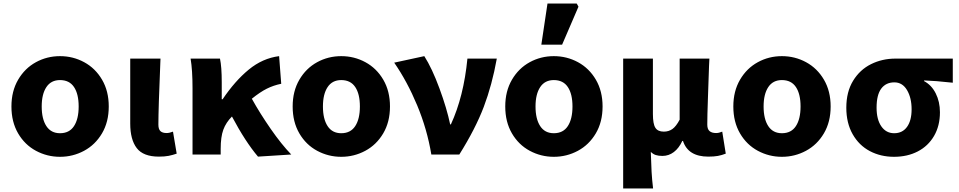

<svg xmlns="http://www.w3.org/2000/svg" viewBox="-20 -878 5451 1091"><path d="M45 -273Q45 -360 83 -425Q121 -490 184 -524.5Q247 -559 321 -559Q395 -559 458.5 -524.5Q522 -490 560 -425Q598 -360 598 -273Q598 -185 559.5 -120Q521 -55 457.5 -21Q394 13 321 13Q248 13 184.5 -21Q121 -55 83 -120Q45 -185 45 -273ZM427 -273Q427 -344 400.5 -383.5Q374 -423 321 -423Q270 -423 243.5 -383Q217 -343 217 -273Q217 -202 243.5 -161.5Q270 -121 321 -121Q374 -121 400.5 -161.5Q427 -202 427 -273Z M720 -176V-545H892L891 -521Q880 -259 880 -170Q880 -144 891.5 -133Q903 -122 927 -122Q942 -122 963 -130L984 -5Q961 3 938.5 7.5Q916 12 883 12Q794 12 757 -36.5Q720 -85 720 -176Z M1063 -545H1230Q1240 -499 1240 -410V-314H1245Q1315 -418 1393.5 -482.5Q1472 -547 1566 -559L1578 -402Q1534 -393 1496 -374Q1458 -355 1411 -317Q1457 -234 1518 -146Q1579 -58 1635 0L1446 12Q1374 -73 1298 -216Q1264 -182 1249 -141Q1234 -100 1234 -33V0H1074V-376Q1074 -481 1063 -545Z M1643 -273Q1643 -360 1681 -425Q1719 -490 1782 -524.5Q1845 -559 1919 -559Q1993 -559 2056.5 -524.5Q2120 -490 2158 -425Q2196 -360 2196 -273Q2196 -185 2157.5 -120Q2119 -55 2055.5 -21Q1992 13 1919 13Q1846 13 1782.5 -21Q1719 -55 1681 -120Q1643 -185 1643 -273ZM2025 -273Q2025 -344 1998.5 -383.5Q1972 -423 1919 -423Q1868 -423 1841.5 -383Q1815 -343 1815 -273Q1815 -202 1841.5 -161.5Q1868 -121 1919 -121Q1972 -121 1998.5 -161.5Q2025 -202 2025 -273Z M2220 -522 2391 -559Q2435 -490 2477 -376Q2519 -262 2538 -171H2542Q2615 -329 2636 -545H2803Q2776 -395 2729 -271Q2682 -147 2590 0H2431Q2407 -144 2350.5 -279.5Q2294 -415 2220 -522Z M2851 -273Q2851 -360 2889 -425Q2927 -490 2990 -524.5Q3053 -559 3127 -559Q3201 -559 3264.5 -524.5Q3328 -490 3366 -425Q3404 -360 3404 -273Q3404 -185 3365.5 -120Q3327 -55 3263.5 -21Q3200 13 3127 13Q3054 13 2990.5 -21Q2927 -55 2889 -120Q2851 -185 2851 -273ZM3233 -273Q3233 -344 3206.5 -383.5Q3180 -423 3127 -423Q3076 -423 3049.5 -383Q3023 -343 3023 -273Q3023 -202 3049.5 -161.5Q3076 -121 3127 -121Q3180 -121 3206.5 -161.5Q3233 -202 3233 -273ZM3091 -858H3257L3267 -840L3174 -624H3056Z M3521 -545H3690V-230Q3690 -174 3704 -152Q3718 -130 3752 -130Q3780 -130 3801 -145Q3822 -160 3842 -198V-545H4011L4009 -504Q4006 -413 4002.5 -316Q3999 -219 3999 -170Q3999 -144 4012 -133Q4025 -122 4049 -122Q4065 -122 4084 -130L4104 -5Q4081 4 4059 8Q4037 12 4005 12Q3890 12 3861 -77H3857Q3838 -36 3809 -14Q3780 8 3744 8Q3722 8 3706.5 3Q3691 -2 3678 -15Q3680 54 3682.5 98.5Q3685 143 3691 193H3521Z M4147 -273Q4147 -360 4185 -425Q4223 -490 4286 -524.5Q4349 -559 4423 -559Q4497 -559 4560.5 -524.5Q4624 -490 4662 -425Q4700 -360 4700 -273Q4700 -185 4661.5 -120Q4623 -55 4559.5 -21Q4496 13 4423 13Q4350 13 4286.5 -21Q4223 -55 4185 -120Q4147 -185 4147 -273ZM4529 -273Q4529 -344 4502.5 -383.5Q4476 -423 4423 -423Q4372 -423 4345.5 -383Q4319 -343 4319 -273Q4319 -202 4345.5 -161.5Q4372 -121 4423 -121Q4476 -121 4502.5 -161.5Q4529 -202 4529 -273Z M4789 -266Q4789 -356 4827.5 -419Q4866 -482 4929.5 -513.5Q4993 -545 5068 -545H5394V-408Q5294 -419 5231 -421V-417Q5273 -395 5297 -347.5Q5321 -300 5321 -240Q5321 -163 5287.5 -105.5Q5254 -48 5195 -17.5Q5136 13 5060 13Q4984 13 4922.5 -19.5Q4861 -52 4825 -115.5Q4789 -179 4789 -266ZM5160 -257Q5160 -322 5134 -366Q5108 -410 5062 -410Q5014 -410 4987.5 -374.5Q4961 -339 4961 -266Q4961 -199 4988 -160Q5015 -121 5061 -121Q5108 -121 5134 -157Q5160 -193 5160 -257Z"/></svg>

Font: Nebula Sans Bold
Style: Regular
Weight: 700
Designer: Paul D. Hunt for Adobe (as Source Sans)
Foundry: Nebula Entertainment & Broadcasting LLC
Version: Version 1.010